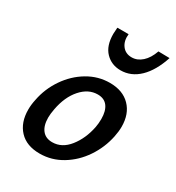

<svg xmlns="http://www.w3.org/2000/svg" viewBox="-162 -754 785 858"><g transform="rotate(30 231.0 -324.5)"><path d="M30 -139Q30 -165 36 -192Q48 -255 84.5 -308.5Q121 -362 174 -393.5Q227 -425 287 -425Q354 -425 392 -386Q430 -347 430 -281Q430 -257 424 -228Q411 -165 375 -111.5Q339 -58 286 -26Q233 6 172 6Q104 6 67 -33.5Q30 -73 30 -139ZM330 -222Q334 -243 334 -266Q334 -307 317 -330Q300 -353 266 -353Q218 -353 180.5 -310.5Q143 -268 130 -198Q125 -171 125 -153Q125 -112 143 -89Q161 -66 195 -66Q245 -66 281 -111.5Q317 -157 330 -222ZM190 -622Q190 -631 192 -655H250Q246 -619 263.5 -595.5Q281 -572 313 -572Q342 -572 366 -593.5Q390 -615 404 -655L462 -654Q437 -578 395 -537.5Q353 -497 299 -497Q252 -497 221 -529Q190 -561 190 -622Z"/></g></svg>

Font: Ysabeau Semibold
Style: Italic
Weight: 600
Italic angle: -12°
Designer: Christian Thalmann (Catharsis Fonts)
Version: Version 0.003